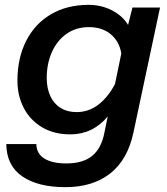

<svg xmlns="http://www.w3.org/2000/svg" viewBox="-20 -583 690 793"><path d="M527 -552H641L531 -35Q507 77 435 133.5Q363 190 250 190Q137 190 72 145.5Q7 101 6 12H130Q131 52 163.5 72Q196 92 254 92Q323 92 361 60.5Q399 29 411 -34L425 -102Q363 -28 270 -28Q203 -28 153.5 -57.5Q104 -87 78 -137.5Q52 -188 52 -250Q52 -343 88 -414Q124 -485 190.5 -524Q257 -563 346 -563Q398 -563 442 -540.5Q486 -518 509 -480ZM296 -120Q346 -120 386 -150.5Q426 -181 455 -236L481 -362Q473 -412 437.5 -441.5Q402 -471 347 -471Q294 -471 254.5 -443Q215 -415 194 -367Q173 -319 173 -261Q173 -219 187.5 -187Q202 -155 230 -137.5Q258 -120 296 -120Z"/></svg>

Font: Azeret Mono Medium
Style: Italic
Weight: 500
Italic angle: -12°
Designer: Martin Vácha
Foundry: Displaay
Version: Version 1.000; Glyphs 3.0.3, build 3074